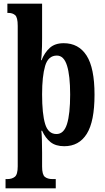

<svg xmlns="http://www.w3.org/2000/svg" viewBox="-20 -780 570 1040"><path d="M10 240V190H20Q45 190 60.5 177.5Q76 165 76 121V-640Q76 -686 62 -698Q48 -710 26 -710H20V-760H208V-572Q208 -553 207.5 -528.5Q207 -504 205.5 -483Q204 -462 202 -454H205Q222 -496 250 -521Q278 -546 325 -546Q406 -546 449 -479Q492 -412 492 -267Q492 -122 450 -55Q408 12 328 12Q282 12 254 -10Q226 -32 208 -72H204Q206 -57 207 -23.5Q208 10 208 47V122Q208 166 223 178Q238 190 264 190H282V240ZM286 -54Q326 -54 343 -108.5Q360 -163 360 -268Q360 -370 343 -424.5Q326 -479 288 -479Q241 -479 224.5 -423Q208 -367 208 -269Q208 -163 224.5 -108.5Q241 -54 286 -54Z"/></svg>

Font: Noto Serif Hebrew ExtraCondensed
Style: Bold
Weight: 700
Width: 2
Designer: Monotype Design Team
Foundry: Monotype Imaging Inc.
Version: Version 2.004; ttfautohint (v1.8.4.7-5d5b)